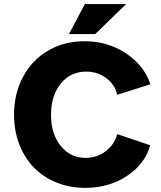

<svg xmlns="http://www.w3.org/2000/svg" viewBox="-20 -913 790 941"><path d="M48.8 -350.1Q48.8 -454.1 93 -536.6Q137.2 -619.1 215.8 -665Q294.4 -710.9 394 -710.9Q508.3 -710.9 597.4 -651.6Q686.5 -592.3 716.8 -500L554.2 -448.2Q543.9 -497.1 501.7 -529.5Q459.5 -562 401.9 -562Q325.2 -562 277.6 -502.9Q230 -443.8 230 -350.1Q230 -257.3 277.3 -198.2Q324.7 -139.2 398.9 -139.2Q456.1 -139.2 499 -172.6Q542 -206.1 554.2 -255.9L715.8 -201.2Q691.4 -109.9 602.8 -51Q514.2 7.8 397 7.8Q321.3 7.8 256.6 -18.6Q191.9 -44.9 146.2 -91.8Q100.6 -138.7 74.7 -205.3Q48.8 -272 48.8 -350.1ZM396 -893.1H598.1L446.8 -746.1H317.9Z"/></svg>

Font: LT Superior Black
Style: Regular
Weight: 900
Designer: Daniel Lyons
Foundry: LyonsType
Version: Version 2.005